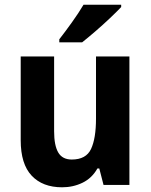

<svg xmlns="http://www.w3.org/2000/svg" viewBox="-20 -786 640 816"><path d="M530 -546V0H420L402 -70H394Q371 -29 331 -9.5Q291 10 244 10Q161 10 114.5 -39.5Q68 -89 68 -190V-546H210V-228Q210 -168 227.5 -138Q245 -108 285 -108Q346 -108 367 -153Q388 -198 388 -282V-546ZM495 -756Q478 -738 448 -709.5Q418 -681 385.5 -653Q353 -625 329 -606H232V-619Q257 -651 286 -691.5Q315 -732 335 -766H495Z"/></svg>

Font: Noto Sans Arabic SemCond
Style: Bold
Weight: 700
Width: 4
Designer: Monotype Design Team, Nadine Chahine, Nizar Qandah and Khaled Hosny
Foundry: Monotype Imaging Inc.
Version: Version 2.012; ttfautohint (v1.8.4.7-5d5b)